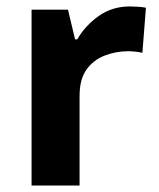

<svg xmlns="http://www.w3.org/2000/svg" viewBox="-20 -576 494 596"><path d="M383 -556Q394 -556 409 -555Q424 -554 433 -552L422 -412Q415 -414 401.5 -415.5Q388 -417 378 -417Q340 -417 305 -403.5Q270 -390 248.5 -360Q227 -330 227 -278V0H78V-546H191L213 -454H220Q244 -496 286 -526Q328 -556 383 -556Z"/></svg>

Font: Noto Sans Ethiopic
Style: Bold
Weight: 700
Designer: Monotype Design Team
Foundry: Monotype Imaging Inc.
Version: Version 2.102; ttfautohint (v1.8.4.7-5d5b)